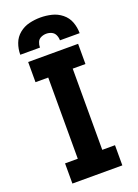

<svg xmlns="http://www.w3.org/2000/svg" viewBox="-175 -1020 782 1091"><g transform="rotate(-20 216.0 -474.5)"><path d="M65 0H367V-122H290V-613H367V-735H65V-613H142V-122H65ZM37 -789H156Q156 -806 162.5 -821.5Q169 -837 184.5 -844Q200 -851 216 -851Q233 -851 248 -844Q263 -837 270 -821.5Q277 -806 277 -789H396Q396 -824 384 -856.5Q372 -889 344.5 -911Q317 -933 283.5 -941Q250 -949 216 -949Q182 -949 148.5 -941Q115 -933 88 -911Q61 -889 49 -856.5Q37 -824 37 -789Z"/></g></svg>

Font: Iosevka Sparkle Heavy
Style: Regular
Weight: 900
Designer: Belleve Invis
Foundry: Belleve Invis
Version: Version 4.5.0; ttfautohint (v1.8.3)